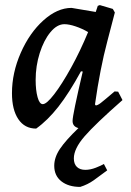

<svg xmlns="http://www.w3.org/2000/svg" viewBox="-20 -493 514 754"><path d="M388 151 401 176Q372 198 348 215Q324 232 295 241Q249 241 221 219Q193 197 193 158Q193 125 215.5 91.5Q238 58 288 10Q265 4 265 -18Q265 -42 305 -212L298 -213Q251 -127 209 -73.5Q167 -20 122 12Q77 12 52 -25Q27 -62 27 -127Q27 -207 61.5 -285.5Q96 -364 150.5 -413Q205 -462 261 -462L356 -446L364 -470L372 -473L423 -458L431 -444Q430 -438 401.5 -331Q373 -224 353 -83L356 -79Q363 -79 375.5 -88.5Q388 -98 430 -134L444 -133L461 -100Q354 -6 312 42.5Q270 91 270 129Q270 151 282 162.5Q294 174 315 174Q335 174 356.5 165.5Q378 157 388 151ZM326 -367Q302 -381 276.5 -389.5Q251 -398 233 -398Q204 -398 178 -366.5Q152 -335 136 -284.5Q120 -234 120 -179Q120 -139 127.5 -111.5Q135 -84 148 -84Q163 -84 193 -123Q223 -162 259 -227Q295 -292 326 -367Z"/></svg>

Font: Alegreya Medium
Style: Italic
Weight: 500
Italic angle: -7°
Designer: Juan Pablo del Peral
Foundry: Huerta Tipografica
Version: Version 2.008; ttfautohint (v1.8)